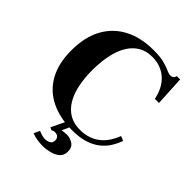

<svg xmlns="http://www.w3.org/2000/svg" viewBox="-240 -808 1148 1148"><g transform="rotate(45 334.0 -234.5)"><path d="M378 12Q274 12 197 -26Q120 -64 78.5 -138.5Q37 -213 37 -323Q37 -435 79 -512.5Q121 -590 199 -631Q277 -672 385 -672Q441 -672 474.5 -663Q508 -654 528 -644.5Q548 -635 562 -635Q571 -635 578.5 -639Q586 -643 589 -651L592 -660H620L630 -471H595Q588 -508 572.5 -538.5Q557 -569 533.5 -591Q510 -613 478.5 -625.5Q447 -638 408 -638Q356 -638 320.5 -616.5Q285 -595 262.5 -560Q240 -525 228.5 -483.5Q217 -442 213 -401Q209 -360 209 -328Q209 -262 220.5 -206Q232 -150 256.5 -109Q281 -68 318.5 -45.5Q356 -23 408 -23Q450 -23 482.5 -34.5Q515 -46 540 -67Q565 -88 582 -115Q599 -142 610 -171L639 -159Q627 -125 607.5 -94Q588 -63 557 -39Q526 -15 482 -1.5Q438 12 378 12ZM318 203Q299 203 274 199.5Q249 196 228 187L245 150Q257 155 272 159.5Q287 164 301 164Q318 164 334 156Q350 148 350 126Q350 110 340.5 101Q331 92 314 92Q306 92 301 94Q296 96 291 99L274 91L318 -1H360L334 57Q339 55 351.5 53.5Q364 52 374 52Q403 52 427 68Q451 84 451 119Q451 152 430 170Q409 188 378 195.5Q347 203 318 203Z"/></g></svg>

Font: Frank Ruhl Libre ExtraBold
Style: Regular
Weight: 800
Designer: Yanek Iontef
Foundry: Fontef
Version: Version 6.003;gftools[0.9.30]